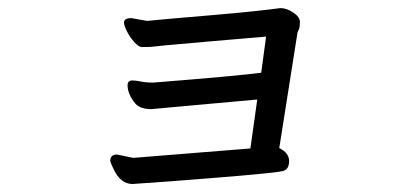

<svg xmlns="http://www.w3.org/2000/svg" viewBox="-20 -442 1040 477"><path d="M309.1 15.1Q278.8 15.1 261.2 -23.9Q253.9 -39.1 253.9 -43Q253.9 -58.1 271 -58.1L311 -49.8L602.1 -73.2L619.1 -194.8L356 -170.9Q328.1 -170.9 315.9 -185.1Q296.9 -208 296.9 -231Q296.9 -240.2 306.2 -242.2Q317.9 -242.2 329.8 -239.5Q341.8 -236.8 360.8 -236.8Q563 -252.9 628.9 -261.2L641.1 -351.1Q620.1 -349.1 580.1 -345.9Q540 -342.8 498.5 -338.9Q457 -335 420.9 -332Q384.8 -329.1 369.9 -327.1Q355 -325.2 345.2 -325.2Q341.8 -325.2 333 -325.2Q324.2 -325.2 313 -338.1Q301.8 -351.1 294.9 -365Q288.1 -378.9 288.1 -386.2Q288.1 -397 306.2 -397L345.2 -390.1Q396 -395 508.1 -404.5Q620.1 -414.1 676.8 -421.9Q691.9 -421.9 708.5 -410.9Q725.1 -399.9 725.1 -387.2Q725.1 -375 722.7 -369.4Q720.2 -363.8 719.2 -361.8L673.8 -74.2Q698.2 -62 698.2 -42Q698.2 -21 683.1 -17.1Q668 -13.2 559.1 -3.9Q375 11.2 309.1 15.1Z"/></svg>

Font: LXGW WenKai Mono GB Screen
Style: Regular
Weight: 400
Monospace: yes
Designer: LXGW / Fontworks Inc.
Foundry: LXGW / Fontworks Inc.
Version: Version 1.510;January 18,2025